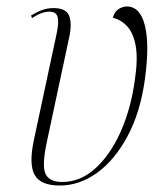

<svg xmlns="http://www.w3.org/2000/svg" viewBox="-20 -564 510 594"><path d="M165 10Q107 10 88 -21.5Q69 -53 84 -127L155 -459Q163 -496 158 -512Q153 -528 133 -528Q109 -528 79 -508L76 -516Q94 -527 110.5 -533Q127 -539 145 -539Q184 -539 193.5 -516Q203 -493 195 -453L126 -130Q109 -53 120.5 -27Q132 -1 172 -1Q229 -1 275.5 -43.5Q322 -86 353.5 -157Q385 -228 397 -315Q407 -381 400 -421Q393 -461 374 -482Q355 -503 329 -509Q334 -528 347 -536Q360 -544 372 -544Q414 -544 428.5 -484Q443 -424 428 -317Q414 -216 374.5 -142.5Q335 -69 280.5 -29.5Q226 10 165 10Z"/></svg>

Font: Noto Serif Display Condensed ExtraLight
Style: Italic
Weight: 200
Width: 3
Italic angle: -12°
Designer: Monotype Design Team
Foundry: Monotype Imaging Inc.
Version: Version 2.009